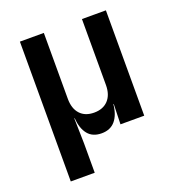

<svg xmlns="http://www.w3.org/2000/svg" viewBox="-132 -656 865 942"><g transform="rotate(-20 300.0 -185.0)"><path d="M77 180V-550H202V-206Q202 -155 228 -126.5Q254 -98 301 -98Q348 -98 374.5 -126.5Q401 -155 401 -206V-550H526V0H402L405 -105H403Q398 -51 372.5 -20.5Q347 10 301 10Q254 10 229.5 -20.5Q205 -51 201 -105H199L202 26V180Z"/></g></svg>

Font: JetBrains Mono NL
Style: Bold
Weight: 700
Monospace: yes
Designer: Philipp Nurullin, Konstantin Bulenkov
Foundry: JetBrains
Version: Version 2.305; ttfautohint (v1.8.4.7-5d5b)